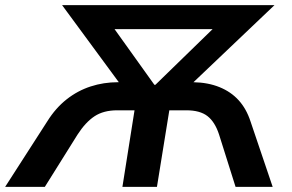

<svg xmlns="http://www.w3.org/2000/svg" viewBox="-48 -725 1134 745"><path d="M-28 0 136 -255Q168 -306 210.5 -339.5Q253 -373 303.5 -389.5Q354 -406 410 -406H458L438 -372L193 -705H1017L667 -372L654 -406H702Q759 -405 803.5 -387Q848 -369 878 -336Q908 -303 924 -254L1010 0H866L802 -203Q786 -252 757 -274.5Q728 -297 675 -297H609L561 0H427L474 -297H407Q354 -297 319 -274Q284 -251 253 -203L126 0ZM551 -396H555L815 -649L818 -612H355L370 -649Z"/></svg>

Font: Nunito Sans 8pt
Style: Bold Italic
Weight: 700
Italic angle: -9°
Version: Version 3.101;gftools[0.9.27]